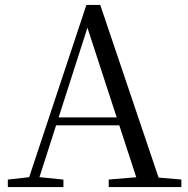

<svg xmlns="http://www.w3.org/2000/svg" viewBox="-20 -754 758 774"><path d="M11.6 0V-30.1L110.1 -41.1H127.5L235.7 -30.1V0ZM84.4 0 328.3 -734.2H384.1L632.2 0H542.1L321.9 -674.6H342.1L338.3 -660.6L126.3 0ZM192.4 -248.8 195.9 -280.7H500.1L503.6 -248.8ZM418.3 0V-30.3L551.9 -41.3H580.7L711.1 -30.3V0Z"/></svg>

Font: Noto Serif SC
Style: Regular
Weight: 200
Designer: Ryoko NISHIZUKA 西塚涼子 (kana & ideographs); Frank Grießhammer (Latin, Greek & Cyrillic); Wenlong ZHANG 张文龙 (bopomofo); San
Foundry: Adobe
Version: Version 2.001;hotconv 1.1.0;makeotfexe 2.6.0